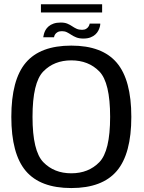

<svg xmlns="http://www.w3.org/2000/svg" viewBox="-20 -900 695 924"><path d="M323 5Q472 5 542 -77.2Q612 -159.5 612 -337.5Q612 -515.5 542 -598Q472 -680.5 323 -680.5Q173.5 -680.5 104 -598.2Q34.5 -516 34.5 -337.5Q34.5 -159.5 104.2 -77.2Q174 5 323 5ZM323 -66Q240.5 -66 188.5 -119.5Q136.5 -173 136.5 -337.5Q136.5 -503 188.5 -556.2Q240.5 -609.5 323 -609.5Q406 -609.5 458 -556.2Q510 -503 510 -337.5Q510 -173 458 -119.5Q406 -66 323 -66ZM381 -714.5Q401.5 -714.5 415.5 -720Q429.5 -725.5 438.8 -734Q448 -742.5 453 -752.2Q458 -762 460.5 -771.2Q463 -780.5 462.5 -786.5H411.5Q411 -781 407 -773.8Q403 -766.5 395 -761.5Q387 -756.5 375 -756.5Q359.5 -756.5 348.2 -761.8Q337 -767 326.8 -774Q316.5 -781 304 -786.2Q291.5 -791.5 272.5 -791.5Q252.5 -791.5 238 -786.5Q223.5 -781.5 214 -773.2Q204.5 -765 199.2 -755.5Q194 -746 191.5 -736.8Q189 -727.5 188 -720.5H240Q240.5 -726.5 244.5 -733.5Q248.5 -740.5 256.8 -745.2Q265 -750 278 -750Q291.5 -750 302 -744.8Q312.5 -739.5 323 -732.5Q333.5 -725.5 347.2 -720Q361 -714.5 381 -714.5ZM177 -840H471.5V-879.5H177Z"/></svg>

Font: Anybody Thin
Style: Regular
Weight: 400
Version: Version 1.113;gftools[0.9.25]